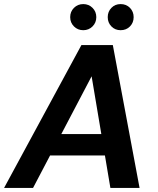

<svg xmlns="http://www.w3.org/2000/svg" viewBox="-42 -921 772 941"><path d="M-22 0 357 -700H511L642 0H499L407 -547L120 0ZM114 -159 168 -264H532L549 -159ZM366 -773Q339 -773 320.5 -791.5Q302 -810 302 -837Q302 -864 320.5 -882.5Q339 -901 366 -901Q393 -901 411.5 -882.5Q430 -864 430 -837Q430 -810 411.5 -791.5Q393 -773 366 -773ZM549 -773Q522 -773 504 -791.5Q486 -810 486 -837Q486 -864 504 -882.5Q522 -901 549 -901Q577 -901 595 -882.5Q613 -864 613 -837Q613 -810 595 -791.5Q577 -773 549 -773Z"/></svg>

Font: DM Sans 12pt
Style: Bold Italic
Weight: 700
Italic angle: -10°
Version: Version 4.004;gftools[0.9.30]